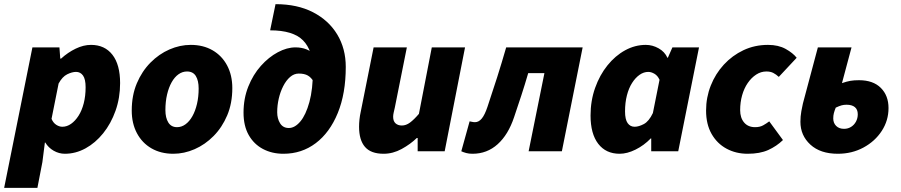

<svg xmlns="http://www.w3.org/2000/svg" viewBox="-48 -728 4336 924"><path d="M-28 176 108 -500H238L242 -446H246Q279 -476 316.5 -494Q354 -512 390 -512Q456 -512 493 -464.5Q530 -417 530 -328Q530 -257 508 -195Q486 -133 448.5 -86.5Q411 -40 363.5 -14Q316 12 264 12Q236 12 210.5 -2.5Q185 -17 170 -42H168L156 52L132 176ZM252 -118Q274 -118 294 -132Q314 -146 330 -171Q346 -196 355 -231Q364 -266 364 -308Q364 -347 351.5 -364.5Q339 -382 318 -382Q299 -382 275.5 -370.5Q252 -359 234 -326L200 -156Q208 -137 222.5 -127.5Q237 -118 252 -118Z M786 12Q726 12 681 -14Q636 -40 611 -87Q586 -134 586 -196Q586 -269 610.5 -327Q635 -385 676 -426.5Q717 -468 767.5 -490Q818 -512 870 -512Q930 -512 975 -486Q1020 -460 1045 -413Q1070 -366 1070 -304Q1070 -231 1045.5 -173Q1021 -115 980 -73.5Q939 -32 888.5 -10Q838 12 786 12ZM804 -116Q826 -116 845 -130Q864 -144 878 -169Q892 -194 900 -228Q908 -262 908 -302Q908 -340 894.5 -362Q881 -384 852 -384Q830 -384 811 -370.5Q792 -357 778 -332Q764 -307 756 -273Q748 -239 748 -198Q748 -161 762 -138.5Q776 -116 804 -116Z M1316 12Q1261 12 1217.5 -11Q1174 -34 1149 -78Q1124 -122 1124 -186Q1124 -254 1147 -311.5Q1170 -369 1207.5 -411Q1245 -453 1289 -476.5Q1333 -500 1374 -500Q1403 -500 1427 -490.5Q1451 -481 1467.5 -461Q1484 -441 1490 -410L1462 -334Q1450 -355 1433.5 -364.5Q1417 -374 1390 -374Q1367 -374 1348 -357.5Q1329 -341 1315 -313.5Q1301 -286 1293.5 -253.5Q1286 -221 1286 -188Q1286 -157 1300 -134.5Q1314 -112 1342 -112Q1371 -112 1397.5 -143.5Q1424 -175 1441 -237Q1458 -299 1458 -390Q1458 -485 1410.5 -533.5Q1363 -582 1252 -582L1278 -708Q1383 -708 1458.5 -669Q1534 -630 1575 -562Q1616 -494 1616 -406Q1616 -278 1577.5 -184Q1539 -90 1471.5 -39Q1404 12 1316 12Z M1798 12Q1737 12 1708.5 -21Q1680 -54 1680 -118Q1680 -135 1682 -153.5Q1684 -172 1688 -190L1750 -500H1910L1852 -210Q1849 -197 1846.5 -186Q1844 -175 1844 -166Q1844 -145 1855.5 -134.5Q1867 -124 1886 -124Q1906 -124 1925 -138Q1944 -152 1968 -180L2030 -500H2190L2092 0H1962V-64H1958Q1927 -34 1885 -11Q1843 12 1798 12Z M2226 12Q2209 12 2196 8.5Q2183 5 2172 0L2212 -144Q2218 -143 2224.5 -141.5Q2231 -140 2238 -140Q2256 -140 2270.5 -157.5Q2285 -175 2298 -214Q2322 -285 2344.5 -356Q2367 -427 2388 -500H2756L2656 0H2496L2572 -376H2494Q2478 -321 2461 -269Q2444 -217 2426 -164Q2398 -80 2347 -34Q2296 12 2226 12Z M2934 12Q2868 12 2831 -36Q2794 -84 2794 -172Q2794 -243 2816 -305Q2838 -367 2875.5 -413.5Q2913 -460 2960.5 -486Q3008 -512 3060 -512Q3092 -512 3121.5 -495.5Q3151 -479 3164 -450H3166L3188 -500H3316L3216 0H3086V-62H3084Q3051 -28 3010.5 -8Q2970 12 2934 12ZM3006 -118Q3026 -118 3050.5 -131Q3075 -144 3094 -184L3126 -344Q3117 -364 3101.5 -373Q3086 -382 3072 -382Q3050 -382 3030 -368Q3010 -354 2994 -329Q2978 -304 2969 -269Q2960 -234 2960 -192Q2960 -153 2972.5 -135.5Q2985 -118 3006 -118Z M3550 12Q3494 12 3448.5 -12.5Q3403 -37 3376.5 -83.5Q3350 -130 3350 -196Q3350 -259 3372.5 -316Q3395 -373 3435.5 -417Q3476 -461 3530 -486.5Q3584 -512 3648 -512Q3698 -512 3733 -492.5Q3768 -473 3786 -450L3700 -358Q3687 -370 3673.5 -377Q3660 -384 3640 -384Q3614 -384 3591 -369Q3568 -354 3550.5 -328.5Q3533 -303 3523.5 -269.5Q3514 -236 3514 -198Q3514 -161 3533 -138.5Q3552 -116 3586 -116Q3609 -116 3625 -125Q3641 -134 3654 -144L3720 -54Q3689 -24 3649 -6Q3609 12 3550 12Z M3984 12Q3900 12 3852 -32Q3804 -76 3804 -142Q3804 -168 3808.5 -193Q3813 -218 3816 -230L3888 -500H4050L4004 -328Q4027 -336 4044.5 -339Q4062 -342 4086 -342Q4154 -342 4191 -305Q4228 -268 4228 -208Q4228 -148 4195.5 -98Q4163 -48 4107.5 -18Q4052 12 3984 12ZM4014 -108Q4033 -108 4048 -117.5Q4063 -127 4071.5 -143Q4080 -159 4080 -178Q4080 -201 4066 -212.5Q4052 -224 4026 -224Q4013 -224 4002 -221Q3991 -218 3974 -210Q3968 -195 3965 -183.5Q3962 -172 3962 -158Q3962 -136 3976 -122Q3990 -108 4014 -108Z"/></svg>

Font: Source Sans 3 Black
Style: Italic
Weight: 900
Italic angle: -11°
Designer: Paul D. Hunt
Foundry: Adobe
Version: Version 3.052;hotconv 1.1.0;makeotfexe 2.6.0